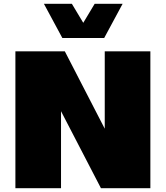

<svg xmlns="http://www.w3.org/2000/svg" viewBox="-20 -990 872 1010"><path d="M321 -720 531 -313V-720H771V0H511L301 -405V0H61V-720ZM478 -970H625L528 -790H308L211 -970H358L418 -870Z"/></svg>

Font: Metropolitano Black
Style: Regular
Weight: 900
Designer: Fonts by Alex Slobzheninov & Chris M. Simpson / Changes by Cristiano Sobral
Foundry: Fonts by Alex Slobzheninov & Chris M. Simpson / Changes by Cristiano Sobral
Version: Version 1.00;August 30, 2020;FontCreator 13.0.0.2681 64-bit